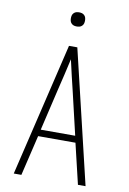

<svg xmlns="http://www.w3.org/2000/svg" viewBox="-100 -984 699 1043"><g transform="rotate(10 250.0 -462.0)"><path d="M52 0 227 -735H273L448 0H406L353 -223H147L94 0ZM155 -260H345L291 -490Q280 -534 270 -577.5Q260 -621 250 -665Q240 -621 230 -577.5Q220 -534 209 -490ZM250 -846Q242 -846 234.5 -848Q227 -850 221 -856Q215 -862 213 -869.5Q211 -877 211 -885Q211 -893 213 -900.5Q215 -908 221 -914Q227 -920 234.5 -922Q242 -924 250 -924Q258 -924 265.5 -922Q273 -920 279 -914Q285 -908 287 -900.5Q289 -893 289 -885Q289 -877 287 -869.5Q285 -862 279 -856Q273 -850 265.5 -848Q258 -846 250 -846Z"/></g></svg>

Font: Iosevka SS18 Extralight
Style: Regular
Weight: 200
Monospace: yes
Designer: Belleve Invis
Foundry: Belleve Invis
Version: Version 25.1.1; ttfautohint (v1.8.4)